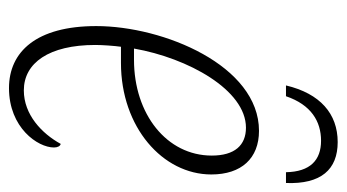

<svg xmlns="http://www.w3.org/2000/svg" viewBox="-192 -569 771 427"><g transform="rotate(90 193.5 -355.5)"><path d="M170 -606H194C213 -662 250 -684 293 -684C336 -684 362 -660 363 -606H387C390 -684 357 -721 296 -721C233 -721 188 -682 170 -606ZM176 10C264 10 308 -54 308 -90C308 -98 305 -104 300 -105C277 -63 235 -23 181 -23C120 -23 80 -79 80 -182C80 -198 82 -225 84 -239H120C263 -239 368 -332 368 -440C368 -507 332 -546 271 -546C126 -546 38 -334 38 -184C38 -51 95 10 176 10ZM113 -268H88C109 -388 180 -517 264 -517C303 -517 326 -492 326 -441C326 -341 234 -268 113 -268Z"/></g></svg>

Font: Noto Serif Condensed ExtraLight
Style: Italic
Weight: 200
Width: 3
Italic angle: -12°
Designer: Monotype Design Team
Foundry: Monotype Imaging Inc.
Version: Version 2.013